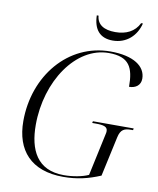

<svg xmlns="http://www.w3.org/2000/svg" viewBox="-98 -984 879 1070"><g transform="rotate(10 341.5 -449.5)"><path d="M473 -786C552 -786 606 -839 623 -909H613C588 -858 540 -835 479 -835C415 -835 376 -859 372 -909H362C364 -830 400 -786 473 -786ZM333 10C411 10 474 -5 543 -34L592 -259C602 -306 624 -314 662 -314H672L674 -324H443L441 -314H462C505 -314 528 -308 528 -283C528 -278 527 -269 525 -263L474 -26C439 -10 386 0 335 0C183 0 133 -109 133 -249C133 -497 279 -714 465 -714C581 -714 608 -657 608 -548C645 -548 673 -568 673 -605C673 -675 604 -724 473 -724C233 -724 61 -514 61 -258C61 -93 151 10 333 10Z"/></g></svg>

Font: Noto Serif Display Light
Style: Italic
Weight: 300
Italic angle: -12°
Designer: Monotype Design Team
Foundry: Monotype Imaging Inc.
Version: Version 2.009